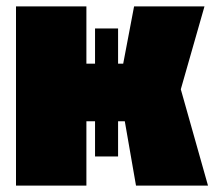

<svg xmlns="http://www.w3.org/2000/svg" viewBox="-20 -580 680 600"><path d="M30 0V-560H250V-381H365L399 -560H619L545 -301L630 0H405L370 -201H250V0ZM349 -91H277V-491H349Z"/></svg>

Font: Tektur Condensed Black
Style: Regular
Weight: 900
Width: 3
Designer: Adam Jagosz
Foundry: Adam Jagosz
Version: Version 1.005;gftools[0.9.30]